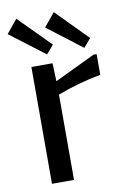

<svg xmlns="http://www.w3.org/2000/svg" viewBox="-93 -806 571 858"><g transform="rotate(-10 193.0 -377.0)"><path d="M72 0H172V-387C238 -412 299 -429 369 -442V-536H355L171 -448L168 -530H72ZM43 -754 -7 -693 151 -573 184 -612ZM213 -754 163 -693 320 -573 353 -612Z"/></g></svg>

Font: Bisquit Text
Style: Regular
Weight: 400
Version: Version 1.004;Glyphs 3.2.3 (3260)